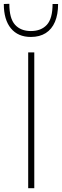

<svg xmlns="http://www.w3.org/2000/svg" viewBox="-38 -988 325 1008"><path d="M110 0Q110 -61 110 -117Q110 -173 110 -238V-475Q110 -540.5 110 -596.5Q110 -652.5 110 -713H142Q142 -652.5 142 -596.5Q142 -540.5 142 -475V-238Q142 -173 142 -117Q142 -61 142 0ZM124 -794Q56.5 -794 19.2 -839.2Q-18 -884.5 -18 -967L11 -968Q11 -891 41 -858Q71 -825 124 -825Q178 -825 208 -857.8Q238 -890.5 238 -967H267Q267 -912 250.5 -873.2Q234 -834.5 202 -814.2Q170 -794 124 -794Z"/></svg>

Font: Commissioner Thin
Style: Regular
Weight: 100
Designer: Kostas Bartsokas
Foundry: Kostas Bartsokas
Version: Version 1.001;gftools[0.9.23]